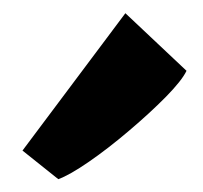

<svg xmlns="http://www.w3.org/2000/svg" viewBox="-20 -881 315 298"><path d="M70.5 -602.9 14.9 -647.3 174.6 -860.5 269.5 -771.1Q262.3 -756 237.5 -730.7Q212.6 -705.5 180.5 -678.3Q148.5 -651 118.4 -630.2Q88.3 -609.4 70.5 -602.9Z"/></svg>

Font: Merriweather Sans Variable Regular
Style: Italic
Weight: 300
Italic angle: -8°
Designer: Eben Sorkin
Foundry: Eben Sorkin
Version: Version 2.001